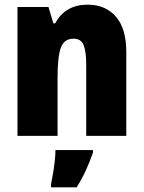

<svg xmlns="http://www.w3.org/2000/svg" viewBox="-20 -583 616 824"><path d="M356 -563Q433 -563 477.5 -511.5Q522 -460 522 -360V0H350V-306Q350 -361 339 -389Q328 -417 296 -417Q255 -417 241 -378Q227 -339 227 -249V0H55V-553H188L209 -483H217Q260 -563 356 -563ZM379 72Q365 112 348.5 148Q332 184 309 221H199V207Q203 189 207.5 162Q212 135 215 108Q218 81 218 61H379Z"/></svg>

Font: Noto Sans Bengali Condensed Black
Style: Regular
Weight: 900
Width: 3
Designer: Joana Ranito - Universal Thirst; Jelle Bosma - Monotype Design Team
Foundry: Universal Thirst ehf.
Version: Version 3.000; ttfautohint (v1.8.4.7-5d5b)